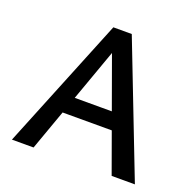

<svg xmlns="http://www.w3.org/2000/svg" viewBox="-118 -780 913 901"><g transform="rotate(20 339.0 -329.0)"><path d="M530 0 313 -601H355L140 0H32L299 -658H391L646 0ZM150 -201 181 -285H469L514 -201Z"/></g></svg>

Font: Ysabeau Office SemiBold
Style: Regular
Weight: 600
Designer: Christian Thalmann (Catharsis Fonts)
Version: Version 2.001;gftools[0.9.30]; featfreeze: tnum,lnum,ss02